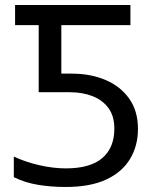

<svg xmlns="http://www.w3.org/2000/svg" viewBox="-20 -734 624 764"><path d="M241 10Q183 10 131.5 1.5Q80 -7 35 -29V-111Q82 -89 137 -76.5Q192 -64 242 -64Q339 -64 387 -105Q435 -146 435 -222Q435 -272 411.5 -304Q388 -336 348 -351.5Q308 -367 258 -367H134V-634H40V-714H499V-634H224V-441H266Q341 -441 400.5 -415.5Q460 -390 494.5 -341Q529 -292 529 -221Q529 -154 497.5 -101.5Q466 -49 402.5 -19.5Q339 10 241 10Z"/></svg>

Font: Noto IKEA Arabic
Style: Regular
Weight: 400
Designer: Monotype Design Team
Foundry: Monotype Imaging Inc.
Version: Version 1.200